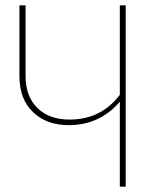

<svg xmlns="http://www.w3.org/2000/svg" viewBox="-20 -701 615 721"><path d="M452 -681V0H430V-319Q354 -231 238 -231Q155 -231 104 -280Q53 -329 53 -414V-681H76V-416Q76 -339 120.5 -295.5Q165 -252 241 -252Q360 -252 430 -345V-681Z"/></svg>

Font: FiraSans
Style: Regular
Weight: 150
Designer: Carrois Corporate & Edenspiekermann AG
Foundry: Carrois Corporate GbR & Edenspiekermann AG
Version: Version 3.106;PS 003.106;hotconv 1.0.70;makeotf.lib2.5.58329